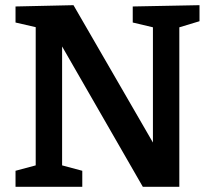

<svg xmlns="http://www.w3.org/2000/svg" viewBox="-20 -722 819 742"><path d="M493 -697 751 -702V-640L655 -611L673 -638V0H532L203 -572L220 -573V-62L201 -88L298 -62V0H40V-62L137 -88L118 -62V-637L131 -614L40 -635V-697L264 -702L589 -140H571V-638L590 -612L493 -635Z"/></svg>

Font: Bitter Thin SemiBold
Style: Regular
Weight: 600
Version: Version 2.002